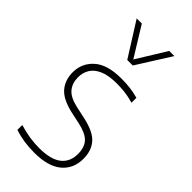

<svg xmlns="http://www.w3.org/2000/svg" viewBox="-254 -868 937 937"><g transform="rotate(45 214.0 -399.5)"><path d="M196 9Q159 9 125.8 4Q92.5 -1 60 -11.5V-45.5Q100 -33.5 132.2 -28.8Q164.5 -24 197.5 -24Q277.5 -24 315 -53.8Q352.5 -83.5 352.5 -137Q352.5 -184 328.8 -209Q305 -234 249 -246L184.5 -260Q112 -277 82 -312.5Q52 -348 52 -401.5Q52 -464.5 98.8 -506.2Q145.5 -548 242.5 -548Q274.5 -548 303 -544.5Q331.5 -541 360 -533V-499Q327 -508.5 300 -511.8Q273 -515 242.5 -515Q187 -515 153 -500.2Q119 -485.5 103.2 -460.2Q87.5 -435 87.5 -403Q87.5 -362.5 109.5 -335.5Q131.5 -308.5 187 -296L251.5 -282Q328 -265 358 -230Q388 -195 388 -140Q388 -71.5 340 -31.2Q292 9 196 9ZM198 -632 87 -808H122.5L223.5 -644H210.5L311.5 -808H347L236 -632Z"/></g></svg>

Font: Encode Sans Condensed Thin Thin
Style: Regular
Weight: 250
Version: Version 3.002